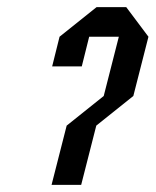

<svg xmlns="http://www.w3.org/2000/svg" viewBox="-20 -520 438 540"><path d="M250.8 -166.7 208.3 0H125L167.5 -166.7L271.7 -250L314.2 -416.7H230.8L210 -333.3H126.7L147.5 -416.7L251.7 -500H335L397.5 -416.7L355 -250Z"/></svg>

Font: Yulong
Style: Italic
Weight: 400
Italic angle: -14.25°
Designer: GGBotNet
Foundry: f0n7.com
Version: 1.00